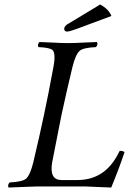

<svg xmlns="http://www.w3.org/2000/svg" viewBox="-20 -839 581 864"><path d="M430.7 -818.8Q469.2 -797.9 481.4 -767.1L325.2 -709Q294.4 -697.3 280.8 -696.8Q267.6 -698.2 269 -711.9Q271 -722.2 286.1 -731.9Q287.6 -732.9 288.6 -732.9ZM214.8 -108.9Q201.2 -30.3 254.9 -28.8H327.6Q440.4 -28.8 500.5 -127Q509.8 -142.1 518.6 -160.2Q529.8 -161.1 540.5 -154.8Q517.1 -83.5 480.5 4.9Q480 4.9 362.3 0H149.4Q134.3 0 90.3 2Q42.5 4.4 18.6 4.9Q12.7 -6.8 23.4 -18.1Q80.6 -20.5 97.7 -35.2Q116.2 -52.7 129.9 -108.9Q159.7 -234.4 177.7 -320.8Q197.3 -412.1 220.2 -536.1Q232.4 -600.6 215.3 -614.7Q201.7 -625 152.8 -627Q147 -638.7 157.7 -649.9Q180.2 -649.4 215.3 -647.5Q258.3 -645 285.6 -645Q314 -645 358.9 -647.5Q395.5 -649.4 416.5 -649.9Q422.4 -638.2 411.6 -627Q354.5 -624.5 337.9 -609.9Q319.3 -592.3 305.7 -536.1Q281.2 -434.6 256.3 -319.8Q252 -296.9 214.8 -108.9Z"/></svg>

Font: Linux Libertine Display Slanted O
Style: Slanted
Weight: 400
Designer: Philipp H. Poll
Foundry: Philipp H. Poll
Version: Version 5.0.9